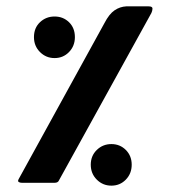

<svg xmlns="http://www.w3.org/2000/svg" viewBox="-20 -576 531 605"><path d="M152 0H49Q43 0 39 -2.5Q35 -5 39 -12L309 -503Q324 -532 341 -543.5Q358 -555 378 -556H448Q461 -556 460.5 -548.5Q460 -541 457 -535L166 -8Q163 0 152 0ZM152 -524Q179 -524 197.5 -506Q216 -488 216 -459Q216 -431 197.5 -412Q179 -393 152 -393Q125 -393 106 -412Q87 -431 87 -459Q87 -488 106 -506Q125 -524 152 -524ZM331 -122Q358 -122 376.5 -103.5Q395 -85 395 -57Q395 -29 376.5 -10Q358 9 331 9Q304 9 285 -10Q266 -29 266 -57Q266 -85 285 -103.5Q304 -122 331 -122Z"/></svg>

Font: Zain Black
Style: Regular
Weight: 900
Designer: Zain,Boutros
Foundry: Mobile Telecommunications Company (Zain), 2024
Version: Version 1.50; ttfautohint (v1.8.4)